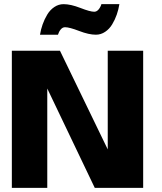

<svg xmlns="http://www.w3.org/2000/svg" viewBox="-20 -904 778 924"><path d="M293 -773Q281 -773 272 -762Q263 -751 259 -737H172.5Q176.5 -762 185.2 -786.8Q194 -811.5 207.5 -834Q221 -856.5 241.5 -870.2Q262 -884 286 -884Q320 -884 366.8 -865.8Q413.5 -847.5 433.5 -847.5Q445.5 -847.5 454.8 -858.8Q464 -870 468 -884H554.5Q550.5 -858.5 542 -834Q533.5 -809.5 520 -787Q506.5 -764.5 486 -750.8Q465.5 -737 441.5 -737Q407.5 -737 360.8 -755Q314 -773 293 -773ZM436 0 207.5 -478V0H37V-660H268.5L498.5 -185V-660H669V0Z"/></svg>

Font: League Spartan ExtraBold
Style: Regular
Weight: 800
Foundry: The League of Moveable Type
Version: Version 2.002